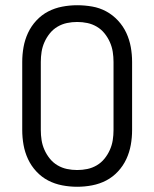

<svg xmlns="http://www.w3.org/2000/svg" viewBox="-20 -702 590 734"><path d="M275 12Q246 12 217.5 6.5Q189 1 164 -12Q139 -25 119 -46.5Q99 -68 87 -94Q75 -120 70 -148Q65 -176 65 -205V-465Q65 -494 70 -522Q75 -550 87 -576Q99 -602 119 -623.5Q139 -645 164 -658Q189 -671 217.5 -676.5Q246 -682 275 -682Q304 -682 332.5 -677Q361 -672 386 -658.5Q411 -645 431 -623.5Q451 -602 463 -576Q475 -550 480 -522Q485 -494 485 -465V-205Q485 -176 480 -148Q475 -120 463 -94Q451 -68 431 -46.5Q411 -25 386 -12Q361 1 332.5 6.5Q304 12 275 12ZM275 -52Q295 -52 314 -56Q333 -60 350 -70Q367 -80 379.5 -95.5Q392 -111 400 -129Q408 -147 411 -166Q414 -185 414 -205V-465Q414 -485 411 -504Q408 -523 400 -541Q392 -559 379.5 -574.5Q367 -590 350 -600Q333 -610 314 -614Q295 -618 275 -618Q255 -618 236 -614Q217 -610 200 -600Q183 -590 170.5 -574.5Q158 -559 150 -541Q142 -523 139 -504Q136 -485 136 -465V-205Q136 -185 139 -166Q142 -147 150 -129Q158 -111 170.5 -95.5Q183 -80 200 -70Q217 -60 236 -56Q255 -52 275 -52Z"/></svg>

Font: Lode
Style: Regular
Weight: 400
Monospace: yes
Designer: Belleve Invis
Foundry: Belleve Invis
Version: Version 29.2.0; ttfautohint (v1.8.3)